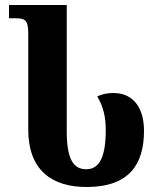

<svg xmlns="http://www.w3.org/2000/svg" viewBox="-20 -734 649 768"><path d="M326 14C498 14 556 -78 556 -211C556 -298 517 -362 433 -362C411 -362 388 -358 369 -348C394 -307 403 -264 403 -214C403 -109 379 -57 325 -57C276 -57 247 -93 247 -208V-714H16V-661H39C80 -661 93 -655 93 -599V-216C93 -51 190 14 326 14Z"/></svg>

Font: Noto Serif Georgian ExtraCondensed ExtraBold
Style: Regular
Weight: 800
Width: 2
Designer: Monotype Design Team, Akaki Razmadze
Foundry: Google LLC
Version: Version 2.003